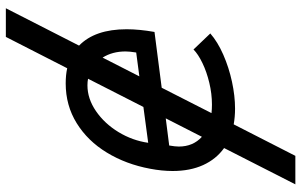

<svg xmlns="http://www.w3.org/2000/svg" viewBox="-202 -596 1005 640"><g transform="rotate(-90 300.0 -275.5)"><path d="M206 1.5 101 207H6L127 -30.5Q90 -57 70.2 -100.5Q50.5 -144 50.5 -202Q50.5 -237.5 58 -277Q73 -357.5 111.8 -421.2Q150.5 -485 209.8 -521.8Q269 -558.5 342.5 -558.5Q371 -558.5 393 -553.5L497.5 -758H593L468.5 -514Q523 -461 523 -355.5Q523 -313.5 514 -262.5L328 -238.5L243.5 -72.5Q257 -71 272 -71Q308 -71 344.5 -79.8Q381 -88.5 410.5 -102.8Q440 -117 455.5 -132.5L509 -76.5Q481 -52 438.2 -33.2Q395.5 -14.5 348 -4.2Q300.5 6 258.5 6Q231 6 206 1.5ZM449 -359Q449 -403 428.5 -435.5L366 -313L445.5 -323.5Q449 -345.5 449 -359ZM132 -181.5Q132 -134 164.5 -104.5L226 -225L135.5 -213.5Q132 -193.5 132 -181.5ZM264 -299.5 358 -484Q348.5 -486 336 -486Q291.5 -486 250 -457.5Q208.5 -429 180.2 -382.5Q152 -336 144.5 -283.5Z"/></g></svg>

Font: JuliaMono
Style: Italic
Weight: 400
Italic angle: -9°
Monospace: yes
Designer: cormullion
Foundry: corm
Version: Version 0.057; ttfautohint (v1.8.4)